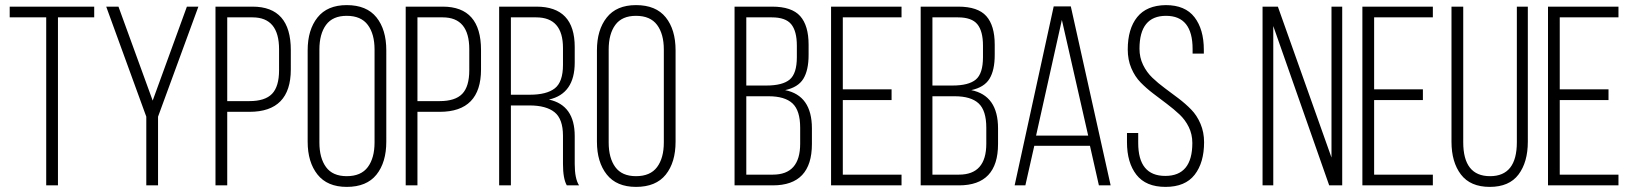

<svg xmlns="http://www.w3.org/2000/svg" viewBox="-20 -726 6394 752"><path d="M207 0H161V-658H18V-700H349V-658H207Z M553 0V-269L396 -700H444L578 -332L712 -700H757L599 -269V0Z M824 -700H969Q1119 -700 1119 -530V-454Q1119 -288 957 -288H870V0H824ZM870 -330H957Q1018 -330 1045.5 -358.5Q1073 -387 1073 -451V-533Q1073 -658 969 -658H870Z M1185 -171V-529Q1185 -609 1223.5 -657.5Q1262 -706 1338 -706Q1416 -706 1454.5 -658Q1493 -610 1493 -529V-171Q1493 -90 1454.5 -42Q1416 6 1338 6Q1262 6 1223.5 -42.5Q1185 -91 1185 -171ZM1231 -532V-168Q1231 -107 1257 -71.5Q1283 -36 1338 -36Q1394 -36 1420.5 -71.5Q1447 -107 1447 -168V-532Q1447 -593 1420.5 -628.5Q1394 -664 1338 -664Q1283 -664 1257 -628.5Q1231 -593 1231 -532Z M1569 -700H1714Q1864 -700 1864 -530V-454Q1864 -288 1702 -288H1615V0H1569ZM1615 -330H1702Q1763 -330 1790.5 -358.5Q1818 -387 1818 -451V-533Q1818 -658 1714 -658H1615Z M1935 -700H2081Q2231 -700 2231 -542V-481Q2231 -359 2130 -336Q2231 -314 2231 -193V-84Q2231 -26 2248 0H2200Q2185 -26 2185 -84V-194Q2185 -260 2152 -286.5Q2119 -313 2054 -313H1981V0H1935ZM1981 -355H2055Q2121 -355 2153 -380Q2185 -405 2185 -472V-538Q2185 -658 2080 -658H1981Z M2318 -171V-529Q2318 -609 2356.5 -657.5Q2395 -706 2471 -706Q2549 -706 2587.5 -658Q2626 -610 2626 -529V-171Q2626 -90 2587.5 -42Q2549 6 2471 6Q2395 6 2356.5 -42.5Q2318 -91 2318 -171ZM2364 -532V-168Q2364 -107 2390 -71.5Q2416 -36 2471 -36Q2527 -36 2553.5 -71.5Q2580 -107 2580 -168V-532Q2580 -593 2553.5 -628.5Q2527 -664 2471 -664Q2416 -664 2390 -628.5Q2364 -593 2364 -532Z M2857 -700H3004Q3081 -700 3114 -663Q3147 -626 3147 -551V-511Q3147 -451 3126.5 -417.5Q3106 -384 3055 -373Q3160 -352 3160 -223V-162Q3160 0 3007 0H2857ZM2903 -391H2981Q3045 -391 3073 -414.5Q3101 -438 3101 -502V-547Q3101 -604 3079 -631Q3057 -658 3003 -658H2903ZM2903 -42H3007Q3114 -42 3114 -163V-226Q3114 -293 3084 -321Q3054 -349 2990 -349H2903Z M3281 -376H3472V-334H3281V-42H3511V0H3235V-700H3511V-658H3281Z M3586 -700H3733Q3810 -700 3843 -663Q3876 -626 3876 -551V-511Q3876 -451 3855.5 -417.5Q3835 -384 3784 -373Q3889 -352 3889 -223V-162Q3889 0 3736 0H3586ZM3632 -391H3710Q3774 -391 3802 -414.5Q3830 -438 3830 -502V-547Q3830 -604 3808 -631Q3786 -658 3732 -658H3632ZM3632 -42H3736Q3843 -42 3843 -163V-226Q3843 -293 3813 -321Q3783 -349 3719 -349H3632Z M4249 -155H4031L3996 0H3954L4107 -701H4174L4330 0H4284ZM4139 -648 4038 -195H4242Z M4546 -706Q4622 -706 4658.5 -658.5Q4695 -611 4695 -531V-516H4651V-534Q4651 -664 4547 -664Q4443 -664 4443 -535Q4443 -501 4457 -472Q4471 -443 4493.5 -421.5Q4516 -400 4542.5 -380.5Q4569 -361 4596 -340.5Q4623 -320 4645.5 -297Q4668 -274 4682 -241Q4696 -208 4696 -169Q4696 -89 4659 -41.5Q4622 6 4545 6Q4468 6 4431 -41.5Q4394 -89 4394 -169V-205H4438V-166Q4438 -37 4544 -37Q4650 -37 4650 -166Q4650 -200 4636 -228.5Q4622 -257 4599.5 -278Q4577 -299 4550.5 -319Q4524 -339 4497 -359.5Q4470 -380 4447.5 -403Q4425 -426 4411 -459Q4397 -492 4397 -532Q4397 -613 4434 -659Q4471 -705 4546 -706Z M4967 -624V0H4925V-700H4985L5195 -109V-700H5237V0H5186Z M5362 -376H5553V-334H5362V-42H5592V0H5316V-700H5592V-658H5362Z M5711 -700V-169Q5711 -36 5816 -36Q5921 -36 5921 -169V-700H5964V-171Q5964 -91 5927.5 -42.5Q5891 6 5815 6Q5739 6 5702 -42.5Q5665 -91 5665 -171V-700Z M6089 -376H6280V-334H6089V-42H6319V0H6043V-700H6319V-658H6089Z"/></svg>

Font: TypoPRO Bebas Neue
Style: Regular
Weight: 400
Designer: Ryoichi Tsunekawa
Foundry: Ryoichi Tsunekawa
Version: Version 001.003